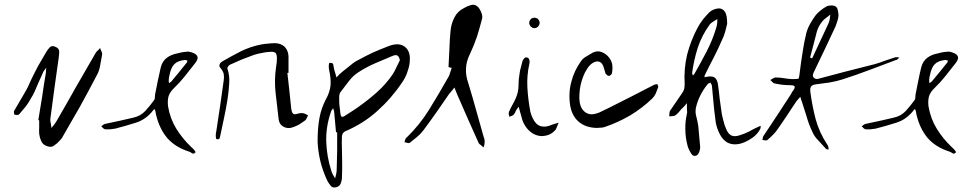

<svg xmlns="http://www.w3.org/2000/svg" viewBox="-20 -663 4165 825"><path d="M176.8 -347.7Q177.7 -354.5 177.7 -360.4Q178.7 -366.2 178.7 -372.1Q174.8 -366.2 170.9 -361.3Q166 -355.5 164.1 -349.6Q139.6 -295.9 131.8 -276.4Q124 -256.8 102.5 -222.7Q90.8 -204.1 82 -195.3Q74.2 -186.5 62.5 -171.9Q60.5 -169.9 54.7 -168.9Q48.8 -168.9 43 -169.9Q41 -170.9 40 -176.8Q40 -179.7 40 -181.6Q40 -183.6 40 -185.5Q67.4 -233.4 84 -260.7Q100.6 -288.1 114.3 -321.3Q128.9 -351.6 144.5 -380.9Q161.1 -410.2 178.7 -439.5Q184.6 -450.2 194.3 -460Q199.2 -464.8 207 -464.8Q211.9 -464.8 217.8 -461.9Q233.4 -456.1 234.4 -442.4Q234.4 -429.7 232.4 -416Q222.7 -349.6 213.9 -284.2Q205.1 -218.8 196.3 -152.3Q195.3 -142.6 198.2 -132.8Q200.2 -122.1 201.2 -113.3Q207 -121.1 213.9 -128.9Q219.7 -136.7 224.6 -145.5Q266.6 -217.8 307.6 -291Q349.6 -363.3 391.6 -436.5Q395.5 -442.4 400.4 -446.3Q406.2 -451.2 410.2 -457Q412.1 -449.2 416 -442.4Q418.9 -436.5 418.9 -431.6Q418.9 -429.7 418.9 -428.7Q414.1 -405.3 410.2 -380.9Q406.2 -356.4 394.5 -336.9Q359.4 -269.5 323.2 -204.1Q286.1 -139.6 249 -75.2Q247.1 -70.3 244.1 -67.4Q241.2 -63.5 237.3 -59.6Q226.6 -46.9 212.9 -38.1Q206.1 -32.2 196.3 -32.2Q189.5 -32.2 181.6 -35.2Q163.1 -42 157.2 -56.6Q150.4 -71.3 148.4 -87.9Q147.5 -101.6 148.4 -116.2Q148.4 -130.9 148.4 -145.5Q148.4 -145.5 147.5 -146.5Q146.5 -146.5 144.5 -146.5Q153.3 -197.3 161.1 -247.1Q168 -297.9 176.8 -347.7Z M790 -441.4Q782.2 -440.4 769.5 -439.5Q755.9 -437.5 742.2 -433.6Q715.8 -428.7 697.3 -415Q677.7 -400.4 670.9 -374Q664.1 -345.7 658.2 -316.4Q652.3 -287.1 646.5 -257.8Q645.5 -252 645.5 -245.1Q645.5 -237.3 642.6 -233.4Q625 -209 604.5 -186.5Q584 -164.1 551.8 -157.2Q521.5 -150.4 492.2 -143.6Q461.9 -137.7 432.6 -130.9Q427.7 -129.9 423.8 -127Q418.9 -123 415 -120.1Q418.9 -117.2 422.9 -112.3Q427.7 -108.4 431.6 -107.4Q442.4 -107.4 453.1 -107.4Q464.8 -108.4 475.6 -110.4Q520.5 -122.1 563.5 -135.7Q607.4 -149.4 637.7 -188.5Q641.6 -194.3 644.5 -193.4Q646.5 -191.4 647.5 -185.5Q648.4 -181.6 649.4 -176.8Q649.4 -171.9 651.4 -167Q665 -110.4 698.2 -70.3Q732.4 -31.2 789.1 -12.7Q796.9 -10.7 804.7 -4.9Q807.6 -2.9 810.5 -2.9Q815.4 -2.9 820.3 -8.8Q821.3 -9.8 814.5 -18.6Q807.6 -26.4 801.8 -31.2Q763.7 -67.4 737.3 -110.4Q710.9 -153.3 702.1 -206.1Q699.2 -229.5 704.1 -249Q710 -267.6 728.5 -285.2Q753.9 -309.6 775.4 -336.9Q797.9 -365.2 819.3 -392.6Q829.1 -405.3 829.1 -415Q829.1 -419.9 826.2 -423.8Q819.3 -435.5 790 -441.4ZM708 -338.9Q714.8 -374 729.5 -387.7Q744.1 -402.3 774.4 -405.3Q777.3 -405.3 780.3 -404.3Q783.2 -403.3 786.1 -402.3Q784.2 -400.4 784.2 -397.5Q784.2 -394.5 782.2 -393.6Q765.6 -373 749 -352.5Q733.4 -333 716.8 -313.5Q714.8 -311.5 711.9 -309.6Q709 -307.6 706.1 -305.7Q706.1 -309.6 705.1 -313.5Q705.1 -316.4 705.1 -320.3Q705.1 -325.2 706.1 -330.1Q707 -335 708 -338.9Z M1231.4 -195.3Q1233.4 -181.6 1238.3 -175.8Q1244.1 -168.9 1259.8 -174.8Q1264.6 -175.8 1270.5 -176.8Q1276.4 -177.7 1281.2 -176.8Q1287.1 -175.8 1293 -172.9Q1297.9 -169.9 1303.7 -168Q1300.8 -162.1 1297.9 -155.3Q1295.9 -149.4 1291 -145.5Q1280.3 -137.7 1268.6 -129.9Q1256.8 -123 1244.1 -118.2Q1218.8 -107.4 1199.2 -118.2Q1178.7 -127.9 1176.8 -155.3Q1170.9 -210 1164.1 -264.6Q1158.2 -318.4 1166 -374Q1168 -383.8 1168.9 -393.6Q1169.9 -403.3 1169.9 -412.1Q1169.9 -428.7 1164.1 -435.5Q1157.2 -441.4 1141.6 -440.4Q1124 -439.5 1105.5 -435.5Q1087.9 -432.6 1070.3 -426.8Q1043.9 -417 1018.6 -407.2Q994.1 -396.5 967.8 -384.8Q963.9 -382.8 960 -377Q956.1 -372.1 957 -369.1Q967.8 -335.9 964.8 -303.7Q962.9 -271.5 958 -238.3Q952.1 -201.2 944.3 -164.1Q936.5 -127 928.7 -89.8Q926.8 -82 924.8 -72.3Q923.8 -64.5 915 -64.5Q913.1 -64.5 910.2 -65.4Q908.2 -65.4 907.2 -77.1Q907.2 -80.1 907.2 -83Q907.2 -90.8 909.2 -97.7Q917 -152.3 925.8 -208Q933.6 -263.7 941.4 -318.4Q943.4 -332 941.4 -344.7Q938.5 -357.4 928.7 -369.1Q919.9 -377.9 923.8 -386.7Q926.8 -394.5 937.5 -400.4Q976.6 -422.9 1016.6 -443.4Q1056.6 -462.9 1101.6 -471.7Q1116.2 -474.6 1131.8 -475.6Q1148.4 -477.5 1163.1 -477.5Q1187.5 -476.6 1203.1 -461.9Q1217.8 -447.3 1219.7 -421.9Q1219.7 -404.3 1219.7 -386.7Q1219.7 -369.1 1219.7 -350.6Q1218.8 -350.6 1217.8 -349.6Q1216.8 -349.6 1214.8 -349.6Q1218.8 -310.5 1223.6 -271.5Q1227.5 -233.4 1231.4 -195.3Z M1379.9 -235.4Q1397.5 -266.6 1400.4 -296.9Q1402.3 -327.1 1394.5 -360.4Q1392.6 -368.2 1392.6 -380.9Q1393.6 -392.6 1395.5 -392.6Q1411.1 -394.5 1412.1 -384.8Q1414.1 -374 1416 -364.3Q1418.9 -356.4 1420.9 -347.7Q1422.9 -338.9 1425.8 -330.1Q1432.6 -336.9 1438.5 -343.8Q1445.3 -349.6 1452.1 -355.5Q1469.7 -369.1 1486.3 -382.8Q1502.9 -397.5 1521.5 -406.2Q1551.8 -422.9 1583 -437.5Q1614.3 -451.2 1647.5 -463.9Q1668.9 -472.7 1686.5 -472.7Q1706.1 -472.7 1719.7 -461.9Q1741.2 -445.3 1741.2 -411.1Q1741.2 -402.3 1740.2 -392.6Q1737.3 -371.1 1728.5 -347.7Q1719.7 -325.2 1707 -307.6Q1661.1 -239.3 1600.6 -185.5Q1541 -131.8 1462.9 -98.6Q1458 -96.7 1453.1 -89.8Q1449.2 -82 1449.2 -76.2Q1448.2 -49.8 1449.2 -22.5Q1450.2 3.9 1450.2 30.3Q1450.2 48.8 1450.2 67.4Q1450.2 85 1449.2 103.5Q1448.2 115.2 1443.4 127Q1438.5 137.7 1424.8 141.6Q1419.9 142.6 1416 142.6Q1407.2 142.6 1401.4 135.7Q1393.6 126 1387.7 116.2Q1366.2 71.3 1355.5 25.4Q1345.7 -19.5 1344.7 -55.7Q1344.7 -112.3 1352.5 -155.3Q1360.4 -198.2 1379.9 -235.4ZM1667 -422.9Q1628.9 -407.2 1590.8 -390.6Q1552.7 -374 1518.6 -351.6Q1496.1 -336.9 1478.5 -313.5Q1460.9 -291 1443.4 -267.6Q1438.5 -261.7 1437.5 -250Q1437.5 -239.3 1437.5 -228.5Q1437.5 -215.8 1439.5 -203.1Q1441.4 -190.4 1442.4 -177.7Q1443.4 -166 1447.3 -162.1Q1451.2 -158.2 1462.9 -166Q1478.5 -176.8 1493.2 -185.5Q1508.8 -195.3 1523.4 -206.1Q1563.5 -234.4 1600.6 -267.6Q1637.7 -300.8 1666 -341.8Q1675.8 -356.4 1682.6 -372.1Q1690.4 -388.7 1698.2 -404.3Q1695.3 -418.9 1688.5 -423.8Q1681.6 -428.7 1667 -422.9ZM1423.8 -94.7Q1421.9 -116.2 1419.9 -137.7Q1418 -159.2 1416 -180.7Q1416 -185.5 1414.1 -189.5Q1412.1 -193.4 1411.1 -198.2Q1409.2 -193.4 1405.3 -189.5Q1402.3 -185.5 1401.4 -180.7Q1379.9 -117.2 1381.8 -54.7Q1383.8 7.8 1403.3 70.3Q1406.2 79.1 1410.2 86.9Q1415 95.7 1419.9 103.5Q1421.9 93.8 1424.8 83Q1426.8 73.2 1426.8 63.5Q1427.7 23.4 1428.7 -16.6Q1428.7 -55.7 1428.7 -94.7Q1426.8 -94.7 1425.8 -94.7Q1424.8 -94.7 1423.8 -94.7Z M1916 -531.2Q1918.9 -561.5 1932.6 -587.9Q1945.3 -614.3 1974.6 -628.9Q1989.3 -637.7 2004.9 -641.6Q2008.8 -642.6 2011.7 -642.6Q2024.4 -642.6 2034.2 -632.8Q2043 -623 2048.8 -607.4Q2054.7 -591.8 2050.8 -580.1Q2041 -542 2029.3 -504.9Q2016.6 -467.8 2000 -432.6Q1983.4 -399.4 1982.4 -369.1Q1980.5 -338.9 1992.2 -305.7Q2009.8 -248 2025.4 -191.4Q2041 -133.8 2057.6 -77.1Q2059.6 -71.3 2061.5 -65.4Q2062.5 -59.6 2062.5 -54.7Q2062.5 -48.8 2061.5 -42Q2059.6 -36.1 2057.6 -29.3Q2052.7 -34.2 2046.9 -39.1Q2040 -43 2037.1 -47.9Q2013.7 -98.6 1991.2 -150.4Q1968.8 -202.1 1946.3 -252.9Q1942.4 -261.7 1939.5 -269.5Q1936.5 -278.3 1932.6 -287.1Q1927.7 -280.3 1921.9 -273.4Q1916 -265.6 1910.2 -259.8Q1882.8 -220.7 1855.5 -180.7Q1828.1 -141.6 1798.8 -102.5Q1787.1 -86.9 1771.5 -74.2Q1756.8 -62.5 1741.2 -49.8Q1737.3 -46.9 1730.5 -48.8Q1723.6 -51.8 1717.8 -51.8Q1719.7 -56.6 1720.7 -61.5Q1721.7 -67.4 1725.6 -70.3Q1783.2 -126 1824.2 -192.4Q1865.2 -258.8 1903.3 -326.2Q1910.2 -335.9 1913.1 -347.7Q1917 -360.4 1920.9 -371.1Q1916 -373 1913.1 -373Q1909.2 -374 1907.2 -375Q1909.2 -414.1 1911.1 -453.1Q1912.1 -491.2 1916 -531.2Z M2229.5 -134.8Q2223.6 -147.5 2220.7 -161.1Q2216.8 -175.8 2212.9 -188.5Q2211.9 -192.4 2210.9 -196.3Q2210 -200.2 2209 -204.1Q2206.1 -200.2 2203.1 -197.3Q2200.2 -193.4 2198.2 -189.5Q2195.3 -185.5 2193.4 -179.7Q2191.4 -174.8 2187.5 -170.9Q2184.6 -167 2178.7 -165Q2173.8 -163.1 2168.9 -161.1Q2168 -166 2166 -171.9Q2166 -174.8 2166 -177.7Q2166 -180.7 2167 -182.6Q2173.8 -198.2 2181.6 -211.9Q2189.5 -225.6 2196.3 -241.2Q2208 -267.6 2208 -294.9Q2208 -323.2 2212.9 -349.6Q2214.8 -363.3 2218.8 -376Q2221.7 -389.6 2225.6 -402.3Q2228.5 -408.2 2234.4 -414.1Q2240.2 -418.9 2249 -414.1Q2252.9 -412.1 2254.9 -404.3Q2256.8 -396.5 2254.9 -390.6Q2243.2 -338.9 2246.1 -287.1Q2249 -234.4 2258.8 -183.6Q2260.7 -176.8 2262.7 -169.9Q2265.6 -163.1 2268.6 -156.2Q2281.2 -127.9 2302.7 -121.1Q2323.2 -114.3 2351.6 -127Q2358.4 -129.9 2366.2 -131.8Q2373 -133.8 2380.9 -135.7Q2377 -128.9 2374 -120.1Q2371.1 -112.3 2367.2 -105.5Q2356.4 -92.8 2342.8 -85.9Q2328.1 -79.1 2307.6 -78.1Q2282.2 -79.1 2261.7 -94.7Q2242.2 -109.4 2229.5 -134.8ZM2292 -548.8Q2289.1 -545.9 2285.2 -543.9Q2280.3 -542 2276.4 -542Q2272.5 -542 2267.6 -543.9Q2263.7 -545.9 2260.7 -548.8Q2257.8 -551.8 2255.9 -556.6Q2253.9 -560.5 2253.9 -564.5Q2253.9 -569.3 2255.9 -573.2Q2257.8 -577.1 2260.7 -581.1Q2263.7 -584 2267.6 -585Q2272.5 -586.9 2276.4 -586.9Q2280.3 -586.9 2285.2 -585Q2289.1 -584 2292 -581.1Q2294.9 -577.1 2296.9 -573.2Q2298.8 -569.3 2298.8 -564.5Q2298.8 -560.5 2296.9 -556.6Q2294.9 -551.8 2292 -548.8Z M2428.7 -218.8Q2426.8 -234.4 2426.8 -250Q2426.8 -283.2 2435.5 -313.5Q2447.3 -359.4 2476.6 -400.4Q2484.4 -412.1 2500 -420.9Q2514.6 -429.7 2528.3 -437.5Q2539.1 -442.4 2549.8 -442.4Q2555.7 -442.4 2561.5 -440.4Q2578.1 -435.5 2591.8 -421.9Q2606.4 -406.2 2610.4 -387.7Q2613.3 -369.1 2609.4 -347.7Q2608.4 -344.7 2604.5 -340.8Q2599.6 -336.9 2596.7 -336.9Q2592.8 -336.9 2588.9 -339.8Q2584 -343.8 2582 -346.7Q2579.1 -354.5 2577.1 -363.3Q2575.2 -371.1 2572.3 -378.9Q2565.4 -395.5 2552.7 -398.4Q2541 -401.4 2525.4 -391.6Q2513.7 -383.8 2503.9 -369.1Q2493.2 -353.5 2486.3 -335Q2471.7 -298.8 2469.7 -258.8Q2466.8 -218.8 2480.5 -196.3Q2490.2 -180.7 2505.9 -174.8Q2520.5 -168.9 2541 -174.8Q2555.7 -178.7 2569.3 -186.5Q2584 -193.4 2597.7 -200.2Q2646.5 -224.6 2694.3 -249Q2742.2 -274.4 2791 -298.8Q2793.9 -299.8 2798.8 -300.8Q2802.7 -301.8 2804.7 -300.8Q2806.6 -298.8 2807.6 -293.9Q2808.6 -291 2808.6 -289.1Q2808.6 -288.1 2807.6 -287.1Q2802.7 -274.4 2797.9 -261.7Q2792 -249 2783.2 -240.2Q2739.3 -198.2 2687.5 -167Q2635.7 -136.7 2578.1 -117.2Q2569.3 -114.3 2560.5 -114.3Q2551.8 -114.3 2547.9 -113.3Q2497.1 -113.3 2465.8 -140.6Q2434.6 -168 2428.7 -218.8Z M3082 -490.2Q3065.4 -452.1 3046.9 -416Q3027.3 -378.9 3009.8 -342.8Q3007.8 -339.8 3007.8 -336.9Q3006.8 -334 3006.8 -331.1Q3008.8 -331.1 3011.7 -332Q3014.6 -332 3016.6 -333Q3038.1 -336.9 3048.8 -331.1Q3060.5 -324.2 3064.5 -303.7Q3069.3 -271.5 3072.3 -239.3Q3076.2 -207 3081.1 -175.8Q3084 -159.2 3088.9 -142.6Q3092.8 -125 3099.6 -110.4Q3108.4 -87.9 3122.1 -81.1Q3136.7 -74.2 3159.2 -82Q3178.7 -87.9 3198.2 -97.7Q3216.8 -108.4 3236.3 -117.2Q3239.3 -119.1 3242.2 -120.1Q3246.1 -121.1 3249 -122.1Q3248 -119.1 3248 -116.2Q3249 -113.3 3247.1 -110.4Q3233.4 -81.1 3198.2 -61.5Q3164.1 -41 3131.8 -43Q3111.3 -44.9 3097.7 -55.7Q3083 -67.4 3074.2 -84Q3060.5 -109.4 3055.7 -135.7Q3051.8 -163.1 3048.8 -190.4Q3046.9 -215.8 3043.9 -242.2Q3042 -268.6 3039.1 -293.9Q3039.1 -297.9 3036.1 -301.8Q3034.2 -304.7 3032.2 -308.6Q3029.3 -305.7 3025.4 -304.7Q3021.5 -303.7 3019.5 -299.8Q3001 -277.3 2988.3 -251Q2975.6 -225.6 2969.7 -197.3Q2966.8 -178.7 2972.7 -159.2Q2977.5 -140.6 2980.5 -121.1Q2982.4 -99.6 2984.4 -77.1Q2986.3 -55.7 2988.3 -34.2Q2989.3 -27.3 2987.3 -20.5Q2986.3 -13.7 2983.4 -7.8Q2978.5 4.9 2967.8 6.8Q2966.8 6.8 2964.8 6.8Q2956.1 6.8 2950.2 -2.9Q2944.3 -11.7 2940.4 -20.5Q2935.5 -30.3 2933.6 -40Q2924.8 -74.2 2924.8 -107.4Q2923.8 -140.6 2931.6 -173.8Q2931.6 -175.8 2931.6 -176.8Q2932.6 -177.7 2932.6 -178.7Q2932.6 -188.5 2931.6 -199.2Q2931.6 -210 2931.6 -219.7Q2925.8 -212.9 2919.9 -206.1Q2913.1 -200.2 2907.2 -193.4Q2901.4 -186.5 2895.5 -179.7Q2889.6 -172.9 2882.8 -168Q2877.9 -164.1 2870.1 -164.1Q2862.3 -164.1 2855.5 -163.1Q2856.4 -168.9 2856.4 -175.8Q2856.4 -182.6 2859.4 -187.5Q2872.1 -206.1 2884.8 -224.6Q2897.5 -244.1 2910.2 -261.7Q2917 -270.5 2919.9 -281.2Q2921.9 -291 2921.9 -302.7Q2918 -367.2 2932.6 -428.7Q2948.2 -489.3 2978.5 -545.9Q2988.3 -563.5 3001 -580.1Q3014.6 -596.7 3028.3 -610.4Q3035.2 -617.2 3046.9 -622.1Q3057.6 -626 3068.4 -627Q3085.9 -627 3095.7 -611.3Q3104.5 -596.7 3104.5 -560.5Q3101.6 -548.8 3096.7 -529.3Q3091.8 -509.8 3082 -490.2ZM2957 -338.9Q2959 -339.8 2960.9 -341.8Q2962.9 -343.8 2963.9 -345.7Q2991.2 -393.6 3016.6 -442.4Q3042 -491.2 3057.6 -543.9Q3060.5 -552.7 3061.5 -562.5Q3061.5 -571.3 3062.5 -581.1Q3053.7 -575.2 3044.9 -570.3Q3036.1 -565.4 3030.3 -558.6Q2996.1 -511.7 2978.5 -459Q2961.9 -407.2 2954.1 -350.6Q2954.1 -347.7 2955.1 -344.7Q2956.1 -341.8 2957 -338.9Z M3736.3 -386.7Q3758.8 -392.6 3780.3 -401.4Q3801.8 -409.2 3824.2 -416Q3829.1 -418 3834 -417Q3838.9 -416 3844.7 -416Q3840.8 -413.1 3837.9 -409.2Q3834 -405.3 3830.1 -405.3Q3773.4 -383.8 3715.8 -362.3Q3659.2 -340.8 3601.6 -322.3Q3574.2 -313.5 3544.9 -308.6Q3515.6 -304.7 3487.3 -300.8Q3470.7 -298.8 3465.8 -292Q3460 -285.2 3461.9 -268.6Q3469.7 -209 3484.4 -152.3Q3500 -94.7 3533.2 -43.9Q3535.2 -41 3537.1 -38.1Q3538.1 -35.2 3539.1 -32.2Q3540 -29.3 3540 -26.4Q3540 -23.4 3541 -20.5Q3538.1 -21.5 3534.2 -21.5Q3530.3 -21.5 3529.3 -23.4Q3513.7 -41 3496.1 -59.6Q3478.5 -77.1 3469.7 -98.6Q3455.1 -128.9 3446.3 -161.1Q3436.5 -193.4 3425.8 -225.6Q3423.8 -231.4 3421.9 -236.3Q3420.9 -241.2 3418.9 -247.1Q3415 -242.2 3411.1 -238.3Q3407.2 -234.4 3403.3 -229.5Q3381.8 -198.2 3361.3 -166Q3339.8 -133.8 3318.4 -103.5Q3309.6 -91.8 3298.8 -81.1Q3289.1 -71.3 3277.3 -61.5Q3274.4 -58.6 3267.6 -59.6Q3261.7 -61.5 3255.9 -61.5Q3256.8 -66.4 3257.8 -71.3Q3257.8 -75.2 3260.7 -79.1Q3290 -124 3320.3 -168.9Q3349.6 -213.9 3378.9 -258.8Q3380.9 -262.7 3382.8 -266.6Q3384.8 -269.5 3387.7 -273.4Q3396.5 -285.2 3394.5 -291Q3392.6 -296.9 3377 -296.9Q3359.4 -296.9 3341.8 -298.8Q3325.2 -300.8 3307.6 -304.7Q3302.7 -305.7 3298.8 -310.5Q3293.9 -315.4 3290 -319.3Q3295.9 -322.3 3301.8 -326.2Q3307.6 -330.1 3313.5 -330.1Q3330.1 -330.1 3347.7 -327.1Q3364.3 -324.2 3381.8 -323.2Q3409.2 -322.3 3412.1 -326.2Q3414.1 -330.1 3417 -356.4Q3421.9 -397.5 3428.7 -438.5Q3434.6 -479.5 3444.3 -519.5Q3449.2 -539.1 3460 -558.6Q3470.7 -578.1 3483.4 -595.7Q3492.2 -607.4 3504.9 -617.2Q3516.6 -627 3530.3 -634.8Q3539.1 -639.6 3551.8 -639.6Q3564.5 -639.6 3571.3 -634.8Q3578.1 -629.9 3580.1 -618.2Q3583 -606.4 3583 -595.7Q3582 -584 3578.1 -572.3Q3574.2 -560.5 3570.3 -549.8Q3547.9 -501 3524.4 -452.1Q3501 -404.3 3478.5 -356.4Q3470.7 -341.8 3473.6 -334Q3476.6 -325.2 3491.2 -323.2Q3551.8 -339.8 3613.3 -355.5Q3675.8 -371.1 3736.3 -386.7ZM3469.7 -412.1Q3486.3 -448.2 3503.9 -485.4Q3520.5 -521.5 3538.1 -558.6Q3543 -568.4 3544.9 -579.1Q3546.9 -589.8 3547.9 -600.6Q3539.1 -592.8 3529.3 -585.9Q3519.5 -579.1 3512.7 -570.3Q3504.9 -560.5 3499 -549.8Q3493.2 -538.1 3490.2 -528.3Q3482.4 -500 3475.6 -471.7Q3467.8 -443.4 3460.9 -416Q3462.9 -415 3464.8 -414.1Q3467.8 -413.1 3469.7 -412.1Z M4057.6 -441.4Q4049.8 -440.4 4037.1 -439.5Q4023.4 -437.5 4009.8 -433.6Q3983.4 -428.7 3964.8 -415Q3945.3 -400.4 3938.5 -374Q3931.6 -345.7 3925.8 -316.4Q3919.9 -287.1 3914.1 -257.8Q3913.1 -252 3913.1 -245.1Q3913.1 -237.3 3910.2 -233.4Q3892.6 -209 3872.1 -186.5Q3851.6 -164.1 3819.3 -157.2Q3789.1 -150.4 3759.8 -143.6Q3729.5 -137.7 3700.2 -130.9Q3695.3 -129.9 3691.4 -127Q3686.5 -123 3682.6 -120.1Q3686.5 -117.2 3690.4 -112.3Q3695.3 -108.4 3699.2 -107.4Q3710 -107.4 3720.7 -107.4Q3732.4 -108.4 3743.2 -110.4Q3788.1 -122.1 3831.1 -135.7Q3875 -149.4 3905.3 -188.5Q3909.2 -194.3 3912.1 -193.4Q3914.1 -191.4 3915 -185.5Q3916 -181.6 3917 -176.8Q3917 -171.9 3918.9 -167Q3932.6 -110.4 3965.8 -70.3Q4000 -31.2 4056.6 -12.7Q4064.5 -10.7 4072.3 -4.9Q4075.2 -2.9 4078.1 -2.9Q4083 -2.9 4087.9 -8.8Q4088.9 -9.8 4082 -18.6Q4075.2 -26.4 4069.3 -31.2Q4031.2 -67.4 4004.9 -110.4Q3978.5 -153.3 3969.7 -206.1Q3966.8 -229.5 3971.7 -249Q3977.5 -267.6 3996.1 -285.2Q4021.5 -309.6 4043 -336.9Q4065.4 -365.2 4086.9 -392.6Q4096.7 -405.3 4096.7 -415Q4096.7 -419.9 4093.8 -423.8Q4086.9 -435.5 4057.6 -441.4ZM3975.6 -338.9Q3982.4 -374 3997.1 -387.7Q4011.7 -402.3 4042 -405.3Q4044.9 -405.3 4047.9 -404.3Q4050.8 -403.3 4053.7 -402.3Q4051.8 -400.4 4051.8 -397.5Q4051.8 -394.5 4049.8 -393.6Q4033.2 -373 4016.6 -352.5Q4001 -333 3984.4 -313.5Q3982.4 -311.5 3979.5 -309.6Q3976.6 -307.6 3973.6 -305.7Q3973.6 -309.6 3972.7 -313.5Q3972.7 -316.4 3972.7 -320.3Q3972.7 -325.2 3973.6 -330.1Q3974.6 -335 3975.6 -338.9Z"/></svg>

Font: Yuremane_body
Style: Regular
Weight: 400
Version: Version 1.0